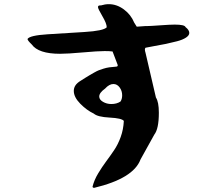

<svg xmlns="http://www.w3.org/2000/svg" viewBox="-20 -898 1040 921"><path d="M112 -711Q122 -728 208 -733.5Q294 -739 385 -744.5Q476 -750 492 -767Q492 -785 471 -820.5Q450 -856 450 -864Q450 -872 460 -872H464Q484 -878 502 -878Q540 -878 574 -853Q608 -828 624 -789L636 -770L678 -773H686Q700 -773 748 -776.5Q796 -780 818 -780Q866 -780 870 -768Q888 -754 888 -740Q888 -728 872 -717.5Q856 -707 829 -700Q802 -693 776 -687.5Q750 -682 720 -677Q690 -672 678 -669Q672 -663 678 -645L728 -430Q742 -409 742 -357Q742 -280 720 -252L654 -133Q620 -42 432 3Q424 3 424 -3Q432 -35 451 -66.5Q470 -98 489 -123.5Q508 -149 527 -177Q546 -205 559 -241Q572 -277 574 -318Q564 -331 506 -334Q448 -337 430 -353Q396 -369 365 -400.5Q334 -432 334 -462Q334 -491 366 -510Q370 -513 388 -524Q406 -535 411 -538Q416 -541 431 -549.5Q446 -558 454 -561Q462 -564 476 -568.5Q490 -573 504 -575Q518 -577 534 -578Q548 -578 544 -588L520 -651Q508 -653 482 -653Q450 -653 377 -646.5Q304 -640 268 -640Q164 -640 132 -685Q112 -704 112 -711ZM456 -435Q456 -420 474 -409.5Q492 -399 514 -399Q540 -399 558 -411Q566 -423 566 -441Q566 -462 554 -478.5Q542 -495 524 -495Q504 -495 484 -473Q456 -453 456 -435Z"/></svg>

Font: NaniFont Regular
Style: Regular
Weight: 400
Designer: Nanigashitei
Version: Version 1.036